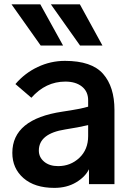

<svg xmlns="http://www.w3.org/2000/svg" viewBox="-20 -868 615 905"><path d="M34.2 -847.7H169.9L277.3 -653.3H171.9ZM219.7 -847.7H356.4L462.9 -653.3H357.4ZM163.1 -158.2Q163.1 -127 188 -106Q212.9 -85 253.9 -85Q312.5 -85 354 -124Q395.5 -163.1 395.5 -226.6V-278.3Q350.6 -267.6 287.1 -257.8Q163.1 -238.3 163.1 -158.2ZM38.1 -147.5Q38.1 -306.6 274.4 -341.8Q360.4 -354.5 395.5 -365.2V-395.5Q395.5 -436.5 366.2 -460Q336.9 -483.4 288.1 -483.4Q195.3 -483.4 127.9 -407.2L52.7 -471.7Q96.7 -523.4 157.7 -552.2Q218.8 -581.1 286.1 -581.1Q412.1 -581.1 465.8 -520Q519.5 -459 519.5 -349.6V0H399.4V-70.3Q381.8 -34.2 338.4 -8.3Q294.9 17.6 236.3 17.6Q143.6 17.6 90.8 -28.3Q38.1 -74.2 38.1 -147.5Z"/></svg>

Font: Gothic A1
Style: Bold
Weight: 700
Version: Version 2.50